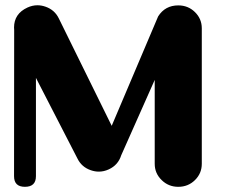

<svg xmlns="http://www.w3.org/2000/svg" viewBox="-20 -721 868 741"><path d="M758.8 -88.9Q758.8 -51.8 732.4 -25.9Q706.1 0 668 0Q630.4 0 604 -25.9Q577.1 -51.8 577.1 -88.9V-412.6L447.8 -121.6Q436 -84 399.9 -67.4Q380.9 -58.6 361.3 -58.6Q346.2 -58.6 330.6 -64Q294.9 -76.2 278.8 -109.4L118.7 -420.4V-41Q118.7 0 76.2 0Q34.2 0 34.2 -41L34.7 -606Q34.2 -610.4 34.2 -614.7Q34.2 -668 85.9 -691.9Q105 -700.7 124.5 -700.7Q139.6 -700.7 155.3 -695.3Q190.9 -683.1 207 -649.9Q206.5 -650.9 411.1 -235.4L590.3 -657.7Q617.2 -700.2 668 -700.2Q706.1 -700.2 732.4 -674.3Q758.8 -648.4 758.8 -611.8Z"/></svg>

Font: inglobal
Style: Bold
Weight: 700
Designer: Andrey Kochetov, Denis Davydov, Evgeny Yurtaev
Foundry: inglobal.ru
Version: Version 1.00 September 25, 2014, initial release